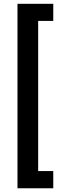

<svg xmlns="http://www.w3.org/2000/svg" viewBox="-20 -840 311 1019"><path d="M262.7 -729H182.6V67.9H262.7V159.2H72.8V-819.8H262.7Z"/></svg>

Font: Vazirmatn RD UI FD Medium
Style: Regular
Weight: 500
Designer: Saber Rastikerdar
Foundry: Saber Rastikerdar
Version: Version 33.003